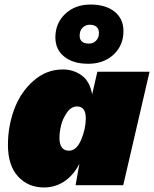

<svg xmlns="http://www.w3.org/2000/svg" viewBox="-20 -816 679 846"><path d="M379 -796Q446 -796 485 -764.5Q524 -733 524 -679Q524 -616 480.5 -575.5Q437 -535 369 -535Q302 -535 263 -566.5Q224 -598 224 -651Q224 -714 267.5 -755Q311 -796 379 -796ZM331 -659Q331 -624 372 -624Q391 -624 403.5 -637Q416 -650 416 -671Q416 -688 405.5 -697.5Q395 -707 376 -707Q357 -707 344 -694Q331 -681 331 -659ZM174 10Q104 10 59.5 -38.5Q15 -87 15 -178Q15 -259 42.5 -334Q70 -409 127 -459.5Q184 -510 257 -510Q303 -510 339.5 -484Q376 -458 386 -400L409 -500H639L523 0H313L330 -95Q305 -45 264.5 -17.5Q224 10 174 10ZM284 -152Q317 -152 337.5 -200Q358 -248 358 -295Q358 -347 319 -347Q294 -347 275 -320Q256 -293 249 -263Q242 -233 242 -209Q242 -152 284 -152Z"/></svg>

Font: Elaine Sans Black
Style: Italic
Weight: 900
Italic angle: -13°
Designer: Wei Huang
Foundry: Wei Huang
Version: Version 2.001;December 24, 2019;FontCreator 12.0.0.2547 64-b